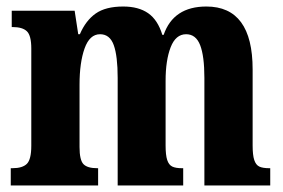

<svg xmlns="http://www.w3.org/2000/svg" viewBox="-20 -569 869 589"><path d="M13 -53H18Q49 -53 62.5 -66.5Q76 -80 76 -122V-420Q76 -460 62.5 -473Q49 -486 19 -486H16V-536H209L220 -464H225Q243 -506 273.5 -527.5Q304 -549 358 -549Q405 -549 434.5 -528.5Q464 -508 478 -462H482Q512 -549 613 -549Q755 -549 755 -356V-123Q755 -93 760 -78Q765 -63 775.5 -58Q786 -53 806 -53H809V0H607V-330Q607 -397 594 -430.5Q581 -464 551 -464Q519 -464 503.5 -424Q488 -384 488 -321V-123Q488 -93 493 -78Q498 -63 508.5 -58Q519 -53 538 -53H542V0H341V-330Q341 -397 329 -430.5Q317 -464 287 -464Q255 -464 239.5 -420.5Q224 -377 224 -309V-118Q224 -78 236 -65.5Q248 -53 278 -53H281V0H13Z"/></svg>

Font: Noto Serif CondExtraBold
Style: Regular
Weight: 800
Width: 3
Designer: Monotype Design Team
Foundry: Monotype Imaging Inc.
Version: Version 1.001